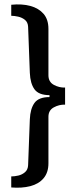

<svg xmlns="http://www.w3.org/2000/svg" viewBox="-20 -708 367 888"><path d="M32 159V108Q47 108 64.5 104Q82 100 95.5 88.5Q109 77 110 56L118 -156Q120 -205 139.5 -232Q159 -259 209 -259V-268Q159 -268 139.5 -295Q120 -322 118 -371L110 -584Q109 -605 95.5 -616Q82 -627 64 -631Q46 -635 32 -635V-686Q82 -691 120.5 -680.5Q159 -670 181.5 -644Q204 -618 204 -574V-360Q204 -329 229 -315.5Q254 -302 281 -303V-224Q254 -225 229 -211.5Q204 -198 204 -168V47Q204 90 181.5 116.5Q159 143 120 153Q81 163 32 159Z"/></svg>

Font: Chivo Medium Medium
Style: Regular
Weight: 500
Version: Version 2.002